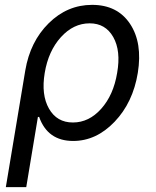

<svg xmlns="http://www.w3.org/2000/svg" viewBox="-20 -570 640 790"><path d="M281 10Q176 10 141 -89H136L88 200H4L84 -280Q104 -399 180.5 -474.5Q257 -550 359 -550Q463 -550 515 -472Q567 -394 547 -270Q527 -148 451.5 -69Q376 10 281 10ZM462 -270Q478 -361 446 -417.5Q414 -474 349 -474Q282 -474 230.5 -417Q179 -360 164 -270Q149 -180 181.5 -123Q214 -66 280 -66Q346 -66 396.5 -122.5Q447 -179 462 -270Z"/></svg>

Font: CommitMono
Style: Italic
Weight: 400
Monospace: yes
Designer: Eigil Nikolajsen
Foundry: Eigil Nikolajsen
Version: Version 1.143